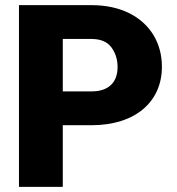

<svg xmlns="http://www.w3.org/2000/svg" viewBox="-20 -731 691 751"><path d="M337.9 -241.2C508.8 -241.2 613.3 -332.5 613.3 -469.7C613.3 -516.1 602.1 -557.6 580.1 -594.2C535.6 -666.5 451.7 -710.9 337.9 -710.9H54.2V0H225.6V-241.2ZM337.9 -578.6C373.5 -578.6 399.9 -567.4 416 -545.4C432.1 -523.4 439.9 -497.6 439.9 -468.8C439.9 -413.6 409.7 -373.5 337.9 -373.5H225.6V-578.6Z"/></svg>

Font: Vazirmatn Black
Style: Regular
Weight: 900
Designer: Saber Rastikerdar
Foundry: Saber Rastikerdar
Version: Version 33.003